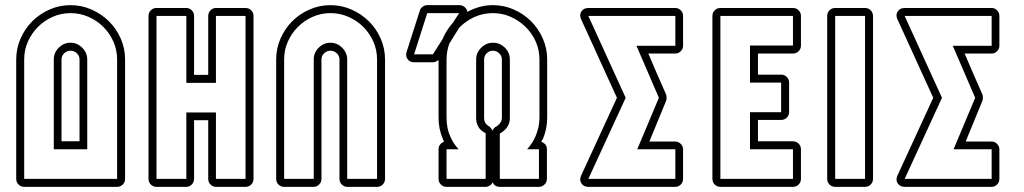

<svg xmlns="http://www.w3.org/2000/svg" viewBox="-20 -726 3977 746"><path d="M74 0Q61 0 52 -9Q43 -18 43 -31V-495Q43 -538 60 -576.5Q77 -615 105.5 -643.5Q134 -672 172.5 -689Q211 -706 254 -706Q297 -706 335.5 -689Q374 -672 403 -643.5Q432 -615 449 -576.5Q466 -538 466 -495V-31Q466 -18 457 -9Q448 0 435 0ZM289 -177V-495Q289 -509 278.5 -519Q268 -529 254 -529Q240 -529 229.5 -519Q219 -509 219 -495V-177ZM189 -146V-495Q189 -522 208.5 -541Q228 -560 254 -560Q280 -560 299.5 -540.5Q319 -521 319 -495V-146ZM435 -31V-495Q435 -532 420.5 -564.5Q406 -597 381.5 -621.5Q357 -646 324 -660.5Q291 -675 254 -675Q217 -675 184.5 -660.5Q152 -646 127.5 -621.5Q103 -597 88.5 -564.5Q74 -532 74 -495V-31Z M557 -664Q557 -677 566 -686Q575 -695 588 -695H704Q716 -695 725 -686Q734 -677 734 -664V-435H789V-664Q789 -677 798 -686Q807 -695 819 -695H934Q947 -695 956 -686Q965 -677 965 -664V-31Q965 -18 956 -9Q947 0 934 0H819Q807 0 798 -9Q789 -18 789 -31V-259H734V-31Q734 -18 725 -9Q716 0 704 0H588Q575 0 566 -9Q557 -18 557 -31ZM588 -31H704V-289H819V-31H934V-664H819V-404H704V-664H588Z M1299 -495Q1299 -509 1288.5 -519Q1278 -529 1264 -529Q1250 -529 1239.5 -519Q1229 -509 1229 -495V-31Q1229 -18 1220 -9Q1211 0 1199 0H1084Q1071 0 1062 -9Q1053 -18 1053 -31V-495Q1053 -538 1070 -576.5Q1087 -615 1115.5 -643.5Q1144 -672 1182.5 -689Q1221 -706 1264 -706Q1307 -706 1345.5 -689Q1384 -672 1413 -643.5Q1442 -615 1459 -576.5Q1476 -538 1476 -495V-31Q1476 -18 1467 -9Q1458 0 1445 0H1329Q1317 0 1308 -9Q1299 -18 1299 -31ZM1329 -31H1445V-495Q1445 -532 1430.5 -564.5Q1416 -597 1391.5 -621.5Q1367 -646 1334 -660.5Q1301 -675 1264 -675Q1227 -675 1194.5 -660.5Q1162 -646 1137.5 -621.5Q1113 -597 1098.5 -564.5Q1084 -532 1084 -495V-31H1199V-495Q1199 -522 1218.5 -541Q1238 -560 1264 -560Q1290 -560 1309.5 -540.5Q1329 -521 1329 -495Z M1611 -684Q1613 -693 1621.5 -699.5Q1630 -706 1640 -706H1764Q1777 -706 1785.5 -698.5Q1794 -691 1796 -680Q1818 -692 1843 -699Q1868 -706 1895 -706Q1938 -706 1976.5 -689Q2015 -672 2043.5 -643.5Q2072 -615 2089 -576.5Q2106 -538 2106 -495V-268Q2106 -225 2089 -185V-186L2083 -175Q2105 -167 2105 -146V-31Q2105 -18 2095.5 -9Q2086 0 2074 0H1922Q1902 0 1894 -18Q1891 -10 1883 -5Q1875 0 1867 0H1715Q1702 0 1693 -9Q1684 -18 1684 -31V-146Q1684 -157 1690 -164.5Q1696 -172 1705 -175L1701 -186V-185Q1684 -225 1684 -268V-493Q1679 -489 1673 -486.5Q1667 -484 1662 -484H1589Q1572 -484 1563.5 -496.5Q1555 -509 1560 -525ZM1922 -31H2074V-146H2028Q2038 -157 2046.5 -170Q2055 -183 2061 -197Q2068 -214 2072 -231.5Q2076 -249 2076 -268V-495Q2076 -532 2061.5 -564.5Q2047 -597 2022 -621.5Q1997 -646 1964.5 -660.5Q1932 -675 1895 -675Q1856 -675 1822.5 -659.5Q1789 -644 1764 -618L1726 -557Q1715 -527 1715 -495V-268Q1715 -228 1729 -197Q1741 -168 1762 -146H1715V-31H1867V-208Q1858 -213 1848 -221Q1830 -240 1830 -268V-495Q1830 -521 1849.5 -540.5Q1869 -560 1895 -560Q1922 -560 1941.5 -541Q1961 -522 1961 -495V-268Q1961 -240 1941 -221Q1934 -214 1922 -207ZM1879 -236Q1888 -230 1894 -218Q1899 -231 1908 -234Q1912 -236 1919 -243Q1930 -254 1930 -268V-495Q1930 -509 1919.5 -519Q1909 -529 1895 -529Q1881 -529 1871 -519Q1861 -509 1861 -495V-268Q1861 -252 1870 -243Q1876 -237 1879 -236ZM1589 -515H1662L1699 -573Q1714 -609 1740 -638L1764 -675H1640Z M2377 -346 2238 -651Q2230 -668 2239 -681.5Q2248 -695 2266 -695H2604Q2616 -695 2625 -686Q2634 -677 2634 -664V-548Q2634 -536 2625 -527Q2616 -518 2604 -518H2499Q2516 -477 2533.5 -437.5Q2551 -398 2568 -359Q2570 -355 2570 -346.5Q2570 -338 2568 -334L2503 -176H2604Q2616 -176 2625 -167Q2634 -158 2634 -146V-31Q2634 -18 2625 -9Q2616 0 2604 0H2266Q2248 0 2239 -13.5Q2230 -27 2238 -44ZM2266 -31H2604V-146H2456L2540 -346L2453 -548H2604V-664H2266L2411 -346Z M2779 0Q2766 0 2757 -9Q2748 -18 2748 -31V-664Q2748 -677 2757 -686Q2766 -695 2779 -695H3061Q3074 -695 3083 -686Q3092 -677 3092 -664V-549Q3092 -536 3083 -527Q3074 -518 3061 -518H2925V-436H3015Q3028 -436 3037 -427Q3046 -418 3046 -405V-290Q3046 -278 3037 -269Q3028 -260 3015 -260H2925V-177H3061Q3074 -177 3083 -168Q3092 -159 3092 -146V-31Q3092 -18 3083 -9Q3074 0 3061 0ZM3061 -31V-146H2894V-290H3015V-405H2894V-549H3061V-664H2779V-31Z M3225 0Q3212 0 3203 -9Q3194 -18 3194 -31V-664Q3194 -677 3203 -686Q3212 -695 3225 -695H3341Q3354 -695 3363 -686Q3372 -677 3372 -664V-31Q3372 -18 3363 -9Q3354 0 3341 0ZM3341 -31V-664H3225V-31Z M3606 -346 3467 -651Q3459 -668 3468 -681.5Q3477 -695 3495 -695H3833Q3845 -695 3854 -686Q3863 -677 3863 -664V-548Q3863 -536 3854 -527Q3845 -518 3833 -518H3728Q3745 -477 3762.5 -437.5Q3780 -398 3797 -359Q3799 -355 3799 -346.5Q3799 -338 3797 -334L3732 -176H3833Q3845 -176 3854 -167Q3863 -158 3863 -146V-31Q3863 -18 3854 -9Q3845 0 3833 0H3495Q3477 0 3468 -13.5Q3459 -27 3467 -44ZM3495 -31H3833V-146H3685L3769 -346L3682 -548H3833V-664H3495L3640 -346Z"/></svg>

Font: Lichte PostBus
Style: Regular
Weight: 400
Designer: Peter Wiegel
Version: Version 1.001